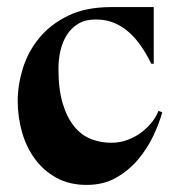

<svg xmlns="http://www.w3.org/2000/svg" viewBox="-20 -510 508 542"><path d="M407 -330Q394 -357 378.5 -379.5Q363 -402 344 -419Q325 -436 302 -445.5Q279 -455 250 -455Q221 -455 201 -443Q181 -431 168.5 -411Q156 -391 150.5 -366.5Q145 -342 145 -316Q145 -258 157 -218Q169 -178 189.5 -153Q210 -128 237 -117.5Q264 -107 294 -107Q320 -107 342.5 -116Q365 -125 382 -138.5Q399 -152 411 -168Q423 -184 427 -197L438 -193Q430 -163 413 -127Q396 -91 370 -60Q344 -29 308 -8.5Q272 12 225 12Q176 12 139.5 -8Q103 -28 78.5 -61.5Q54 -95 42 -137.5Q30 -180 30 -225Q30 -270 44.5 -317Q59 -364 90.5 -402.5Q122 -441 172 -465.5Q222 -490 294 -490H414V-330Z"/></svg>

Font: Bluu Next Cyrillic
Style: Bold
Weight: 700
Designer: Igor Stepanchenko
Foundry: Igor Stepanchenko
Version: Version 1.000